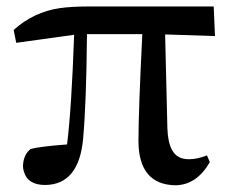

<svg xmlns="http://www.w3.org/2000/svg" viewBox="-20 -548 701 583"><path d="M481.4 -443.4 488.3 -157.2Q491.2 -76.2 536.1 -66.4Q544.9 -64.5 553.7 -64.5Q579.1 -64.5 608.4 -76.2L617.2 -55.7Q577.1 13.7 512.7 14.6Q401.4 12.7 400.4 -119.1Q400.4 -208 412.1 -444.3H244.1Q242.2 -235.4 232.4 -127Q219.7 12.7 117.2 13.7Q64.5 13.7 52.7 -26.4Q49.8 -35.2 49.8 -43.9Q50.8 -78.1 73.2 -95.7Q103.5 -103.5 183.6 -109.4Q197.3 -218.8 205.1 -442.4L29.3 -418L21.5 -457Q82 -511.7 162.1 -523.4Q198.2 -528.3 245.1 -528.3H628.9L632.8 -438.5Z"/></svg>

Font: GenYoMin JP SemiBold
Style: Regular
Weight: 600
Version: Version 1.001;PS 1;hotconv 16.6.51;makeotf.lib2.5.65220 DEVE